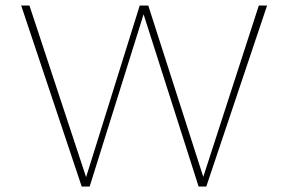

<svg xmlns="http://www.w3.org/2000/svg" viewBox="-20 -678 1048 698"><path d="M951 -658 730 0H702L502 -626L306 0H277L57 -658H87L293 -34L488 -658H519L719 -35L921 -658Z"/></svg>

Font: Ysabeau SC Extralight
Style: Regular
Weight: 200
Designer: Christian Thalmann (Catharsis Fonts)
Version: Version 0.003